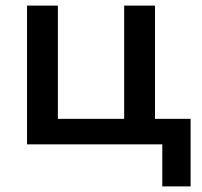

<svg xmlns="http://www.w3.org/2000/svg" viewBox="-20 -515 720 685"><path d="M76.5 0V-495H186.5V-91H423V-495H533V0ZM559 150V0H478V-91H660V150Z"/></svg>

Font: Geologica Roman
Style: Regular
Weight: 400
Designer: Sindre Bremnes, Frode Helland
Foundry: Monokrom Skriftforlag AS
Version: Version 1.010;gftools[0.9.28]